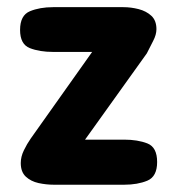

<svg xmlns="http://www.w3.org/2000/svg" viewBox="-20 -508 487 528"><path d="M126 -488.3H319.3Q340.3 -488.3 361.3 -482.9Q382.3 -477.5 396.2 -464.6Q410.2 -451.7 410.2 -427.7Q410.2 -412.6 401.1 -395.3Q392.1 -377.9 383.8 -361.3L213.9 -124H321.3Q358.9 -124 385.5 -113.5Q412.1 -103 412.1 -62.5Q412.1 -22.5 385.3 -11.2Q358.4 0 321.3 0H128.9Q106.9 0 85.9 -4.6Q64.9 -9.3 51 -22.2Q37.1 -35.2 37.1 -59.6Q37.1 -77.1 45.7 -94.7Q54.2 -112.3 64.5 -127L233.4 -365.2H126Q88.9 -365.2 62 -375.7Q35.2 -386.2 35.2 -425.8Q35.2 -465.8 62.3 -477.1Q89.4 -488.3 126 -488.3Z"/></svg>

Font: Dangrek
Style: Regular
Weight: 400
Designer: Danh Hong
Version: Version 8.001; ttfautohint (v1.8.3)